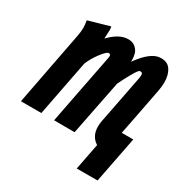

<svg xmlns="http://www.w3.org/2000/svg" viewBox="-180 -630 851 890"><g transform="rotate(30 245.0 -185.0)"><path d="M451.2 -106.9H512.7L464.4 140.6H353L380.4 0V-0.5Q340.8 -25.4 340.8 -77.6Q340.8 -94.2 344.2 -111.3L344.7 -111.8V-112.3Q353 -155.3 369.9 -241.5Q386.7 -327.6 395 -370.6Q396 -375.5 396 -383.3Q396 -391.1 392.8 -394Q389.6 -397 381.3 -397Q374 -397 352.5 -358.9Q331.1 -320.8 318.4 -293Q308.6 -244.1 289.3 -146.5Q270 -48.8 260.3 0Q242.2 0 205.6 -0.2Q168.9 -0.5 150.4 -0.5Q162.6 -62.5 186.5 -186.3Q210.4 -310.1 222.7 -371.6Q224.6 -379.9 224.6 -387.2Q224.6 -397 213.9 -397Q204.1 -397 179.4 -365.2Q154.8 -333.5 140.1 -297.4Q130.4 -247.6 111.3 -148.7Q92.3 -49.8 82.5 0H-26.9Q-14.2 -65.4 10.7 -196Q35.6 -326.7 48.3 -391.6Q53.7 -419.9 53.7 -439Q53.7 -451.2 49.8 -477.5L162.6 -509.8Q164.6 -502.4 164.6 -490.2Q164.6 -482.4 163.6 -466.6Q162.6 -450.7 162.6 -444.8Q212.9 -498 261.2 -498Q284.2 -498 299.1 -485.6Q314 -473.1 318.8 -457.3Q323.7 -441.4 323.7 -422.4Q323.7 -420.9 323.5 -417.7Q323.2 -414.6 323.2 -413.1Q383.3 -498 435.1 -498H439Q472.2 -498 488.8 -472.7Q505.4 -447.3 505.4 -406.7Q505.4 -386.7 500.5 -360.8Q492.7 -319.3 476.3 -235.6Q460 -151.9 451.7 -110.4Q451.7 -109.9 451.4 -108.6Q451.2 -107.4 451.2 -106.9Z"/></g></svg>

Font: Fantasque Sans Mono
Style: Bold Italic
Weight: 700
Italic angle: -11°
Monospace: yes
Designer: Jany Belluz
Version: Version 1.7.1